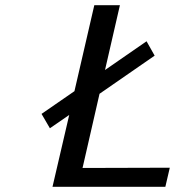

<svg xmlns="http://www.w3.org/2000/svg" viewBox="-20 -715 699 735"><path d="M139 -279 265 -366 341 -695H439L382 -447L541 -557L572 -502L361 -356L296 -72L630 -73L613 0H181L245 -275L171 -224Z"/></svg>

Font: Coval
Style: Book Italic
Weight: 350
Foundry: Context Ltd
Version: Version 001.000